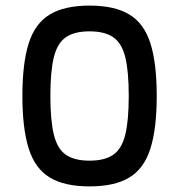

<svg xmlns="http://www.w3.org/2000/svg" viewBox="-20 -652 640 686"><path d="M300 14Q210 14 157.5 -18Q105 -50 82.5 -121.5Q60 -193 60 -309Q60 -426 82.5 -497Q105 -568 157.5 -600Q210 -632 300 -632Q390 -632 442.5 -600Q495 -568 517.5 -497Q540 -426 540 -309Q540 -193 517.5 -121.5Q495 -50 442.5 -18Q390 14 300 14ZM300 -78Q354 -78 384.5 -99Q415 -120 427.5 -170.5Q440 -221 440 -309Q440 -398 427.5 -448Q415 -498 384.5 -519Q354 -540 300 -540Q246 -540 215.5 -519Q185 -498 172.5 -448Q160 -398 160 -309Q160 -221 172.5 -170.5Q185 -120 215.5 -99Q246 -78 300 -78Z"/></svg>

Font: Victor Mono Thin
Style: Bold
Weight: 700
Monospace: yes
Version: Version 1.561;gftools[0.9.30]